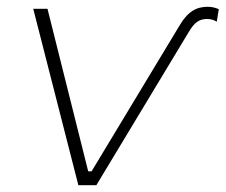

<svg xmlns="http://www.w3.org/2000/svg" viewBox="-20 -546 665 566"><path d="M536 -451C554 -482 569 -490 591 -490C602 -490 611 -487 619 -482L625 -519C615 -523 606 -526 593 -526C560 -526 534 -514 507 -467L250 -41H240L120 -520H78L211 0H264Z"/></svg>

Font: Fixel Display ExtraLight
Style: Italic
Weight: 200
Italic angle: -10°
Designer: AlfaBravo + MacPaw
Foundry: Kyrylo Tkachov, Marchela Mozhyna, Serhii Makarenko, Maria Weinstein, Zakhar Kryvoshyya
Version: Version 1.210;Glyphs 3.2 (3217)